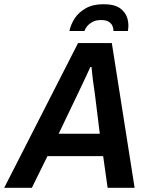

<svg xmlns="http://www.w3.org/2000/svg" viewBox="-61 -890 709 910"><path d="M-41 0 309 -686H469L577 0H449L428 -150H164L90 0ZM217 -256H412L388 -450Q386 -465 383.5 -481Q381 -497 379 -513.5Q377 -530 375.5 -545Q374 -560 373 -572H367Q359 -554 348 -530.5Q337 -507 326.5 -485Q316 -463 309 -448ZM268 -743Q274 -773 292.5 -802Q311 -831 345 -850.5Q379 -870 430 -870Q482 -870 508.5 -850.5Q535 -831 543 -802Q551 -773 545 -743H477Q477 -754 472.5 -766Q468 -778 455 -786.5Q442 -795 418 -795Q394 -795 377.5 -786Q361 -777 352 -765.5Q343 -754 339 -743Z"/></svg>

Font: Archivo SemiCondensed SemiBold
Style: Italic
Weight: 600
Width: 4
Italic angle: -10°
Designer: Hector Gatti
Foundry: Omnibus-Type
Version: Version 2.001